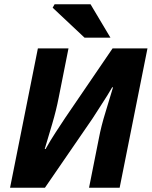

<svg xmlns="http://www.w3.org/2000/svg" viewBox="-20 -877 709 897"><path d="M27 0 157 -651H300L254 -420Q243 -363 224 -298.5Q205 -234 189 -181H193Q216 -222 239 -257Q262 -292 285 -327L506 -651H669L539 0H396L442 -231Q453 -289 472.5 -351.5Q492 -414 508 -469H504Q481 -429 458 -394.5Q435 -360 412 -323L190 0ZM375 -701 226 -841 235 -857H403L496 -701Z"/></svg>

Font: Source Sans 3 ExtraBold
Style: Italic
Weight: 800
Italic angle: -11°
Version: Version 3.052;hotconv 1.1.0;makeotfexe 2.6.0